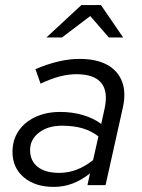

<svg xmlns="http://www.w3.org/2000/svg" viewBox="-20 -726 556 753"><path d="M191 7Q118 7 73.5 -30.5Q29 -68 29 -130Q29 -177 52.5 -212Q76 -247 118.5 -267Q161 -287 216 -287Q263 -287 304.5 -275Q346 -263 377 -240L390 -299Q405 -367 377 -401Q349 -435 279 -435Q249 -435 215.5 -426.5Q182 -418 139 -398L119 -455Q167 -475 209.5 -485Q252 -495 292 -495Q358 -495 400 -472Q442 -449 458.5 -406.5Q475 -364 462 -305L394 0H323L333 -46Q299 -19 264 -6Q229 7 191 7ZM212 -48Q248 -48 280.5 -60.5Q313 -73 345 -98L366 -191Q338 -213 303 -223Q268 -233 223 -233Q168 -233 133 -206Q98 -179 98 -138Q98 -95 128 -71.5Q158 -48 212 -48ZM162 -579 299 -706H376L463 -579H407L334 -663L223 -579Z"/></svg>

Font: Red Hat Text
Style: Italic
Weight: 300
Italic angle: -12°
Designer: Pentagram, MCKL
Foundry: Pentagram, MCKL
Version: Version 1.023